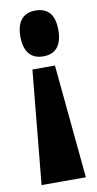

<svg xmlns="http://www.w3.org/2000/svg" viewBox="-80 -577 379 747"><g transform="rotate(-10 109.5 -203.5)"><path d="M65 -316H154L197 133H22ZM116 -540Q191 -540 191 -450Q191 -406 172.5 -382.5Q154 -359 116 -359Q79 -359 60 -382.5Q41 -406 41 -450Q41 -494 60 -517Q79 -540 116 -540Z"/></g></svg>

Font: Bricolage Grotesque 48pt Condensed ExtraBold
Style: Regular
Weight: 800
Width: 3
Designer: Mathieu Triay
Foundry: Atelier Triay
Version: Version 1.001;gftools[0.9.33.dev8+g029e19f]